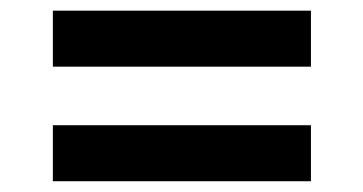

<svg xmlns="http://www.w3.org/2000/svg" viewBox="-20 -436 681 360"><path d="M79.1 -311V-416H563V-311ZM79.1 -96.2V-201.2H563V-96.2Z"/></svg>

Font: Archivo
Style: Bold
Weight: 700
Designer: Hector Gatti
Foundry: Omnibus-Type
Version: Version 2.001